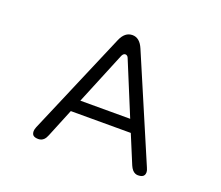

<svg xmlns="http://www.w3.org/2000/svg" viewBox="-120 -890 1240 1078"><g transform="rotate(20 500.0 -350.5)"><path d="M162.1 -18.6Q162.1 -2.9 169.9 5.4Q179.7 14.6 201.2 14.6Q220.7 14.6 233.9 1.5Q243.7 -8.3 250.5 -25.9L319.8 -195.3H678.2L748.5 -25.9Q761.2 3.4 780.3 11.2Q788.1 14.6 796.9 14.6Q825.2 14.6 833.5 -1Q836.9 -7.8 836.9 -18.6Q836.9 -27.8 829.6 -43.9L566.9 -659.2Q543.5 -714.8 500 -714.8Q454.6 -714.8 431.2 -659.7L168.5 -44.4Q162.1 -28.8 162.1 -18.6ZM518.1 -583.5ZM350.1 -268.6 480 -584Q487.8 -599.6 499 -599.6Q506.3 -599.6 511.7 -594.2Q515.6 -590.3 518.1 -583.5L647.9 -268.6Z"/></g></svg>

Font: YuPearl-Light
Style: Light
Weight: 300
Designer: Max Yao
Foundry: Max-Everyday
Version: Version 1.011; ttfautohint (v1.8.3)